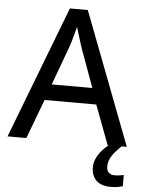

<svg xmlns="http://www.w3.org/2000/svg" viewBox="-61 -765 770 1036"><g transform="rotate(5 323.5 -247.0)"><path d="M542 0 462 -213H182L102 0H0L275 -717H372L646 0ZM357 -509Q354 -518 347 -540Q340 -562 333 -585Q326 -608 322 -621Q317 -601 311 -579Q305 -557 299.5 -538.5Q294 -520 290 -509L213 -300H433ZM550 115Q550 137 562 148Q574 159 594 159Q611 159 623 156.5Q635 154 643 153V214Q629 218 614.5 220.5Q600 223 579 223Q526 223 499.5 197Q473 171 473 126Q473 97 487.5 70Q502 43 524 21Q546 -1 568 -15L618 0Q584 32 567 58.5Q550 85 550 115Z"/></g></svg>

Font: Noto Sans Sundanese Medium
Style: Regular
Weight: 500
Version: Version 2.003